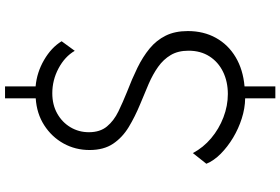

<svg xmlns="http://www.w3.org/2000/svg" viewBox="-200 -804 1141 782"><g transform="rotate(-90 371.0 -412.5)"><path d="M362 138V15Q321.5 14.5 280 1.2Q238.5 -12 201.5 -34.2Q164.5 -56.5 136.2 -84.5Q108 -112.5 95.5 -143L139 -198Q161.5 -155.5 199.5 -123.5Q237.5 -91.5 284.5 -73.5Q331.5 -55.5 379.5 -55.5Q430 -55.5 470 -75Q510 -94.5 533 -130.5Q556 -166.5 556 -215.5Q556 -258.5 538.2 -288.2Q520.5 -318 490.2 -339.5Q460 -361 420.8 -378Q381.5 -395 338.5 -412.5Q287.5 -433.5 245 -459.2Q202.5 -485 177 -523Q151.5 -561 151.5 -618.5Q151.5 -676.5 178.2 -724.8Q205 -773 252.5 -803.5Q300 -834 362 -838V-963H410.5V-838.5Q467.5 -833.5 518.2 -804Q569 -774.5 594.5 -732.5L555.5 -679Q532 -719.5 484.2 -745Q436.5 -770.5 382.5 -770.5Q336 -770.5 300.2 -750.5Q264.5 -730.5 244.2 -696.5Q224 -662.5 224 -621.5Q224 -576 247.5 -547.8Q271 -519.5 308.8 -501.2Q346.5 -483 387.5 -466.5Q441 -446 486 -424Q531 -402 564.8 -374.2Q598.5 -346.5 617.2 -308.8Q636 -271 636 -218.5Q636 -154 608.2 -104Q580.5 -54 529.8 -23.8Q479 6.5 410.5 12.5V138Z"/></g></svg>

Font: Spartan Thin
Style: Regular
Weight: 400
Version: Version 1.004